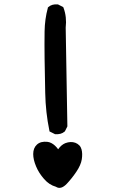

<svg xmlns="http://www.w3.org/2000/svg" viewBox="-20 -806 540 906"><path d="M243.7 75.2Q228 70.8 214.1 61.8Q200.2 52.7 188 38.6Q163.6 11.2 150.4 -20.5Q136.7 -52.7 136.7 -79.1Q136.7 -107.9 154.5 -124Q172.4 -140.1 203.6 -136.7Q212.9 -135.7 221.9 -131.1Q231 -126.5 239 -119.1Q247.1 -111.8 254.4 -101.6Q269 -122.6 288.1 -130.4Q313.5 -140.1 335.4 -132.3Q346.7 -127.9 354.2 -120.1Q361.8 -112.3 364.7 -101.1Q370.1 -81.5 366 -54.4Q361.8 -27.3 340.3 4.4Q319.3 35.6 295.4 61Q267.1 90.8 243.7 75.2ZM237.8 -173.8 218.3 -183.6 213.9 -185.5 212.9 -190.4Q204.1 -232.9 199.2 -277.1Q194.3 -321.3 193.4 -367.2Q191.4 -458 190.4 -529.3Q189.5 -600.6 190.4 -657.7Q191.4 -716.3 205.6 -768.1L206.1 -771L208.5 -772.9Q225.1 -787.6 252 -785.2H253.9L255.4 -784.2L274.9 -774.4L278.3 -772.5L279.8 -769Q295.9 -726.1 290 -675.3L297.9 -211.9V-209.5L296.9 -207.5L287.1 -188L286.1 -186L284.7 -185.1Q276.4 -177.7 265.4 -174.8Q254.4 -171.9 241.2 -172.9H239.3Z"/></svg>

Font: NaikaiFont
Style: Bold
Weight: 700
Version: Version 1.89